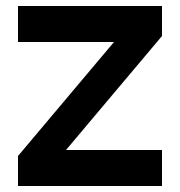

<svg xmlns="http://www.w3.org/2000/svg" viewBox="-20 -620 600 640"><path d="M520 0V-120H200L520 -500V-600H40V-480H360L40 -100V0Z"/></svg>

Font: Gauge Heavy
Style: Bold
Weight: 900
Designer: Daniel Pimley
Foundry: Daniel Pimley
Version: Version 1.003;PS 001.001;hotconv 1.0.56